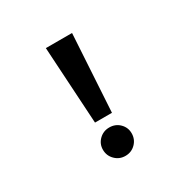

<svg xmlns="http://www.w3.org/2000/svg" viewBox="-158 -857 1025 1025"><g transform="rotate(-30 355.0 -344.5)"><path d="M279 -224.5 250.5 -700H412L383.5 -224.5ZM331.5 11Q294.5 11 268.8 -14.8Q243 -40.5 243 -77.5Q243 -113.5 268.8 -138.8Q294.5 -164 331.5 -164Q369 -164 394.5 -138.8Q420 -113.5 420 -77.5Q420 -40.5 394.5 -14.8Q369 11 331.5 11Z"/></g></svg>

Font: League Mono
Style: Bold
Weight: 700
Width: 6
Designer: Tyler Finck
Foundry: The League of Moveable Type / Tyler Finck
Version: Version 2.300;RELEASE